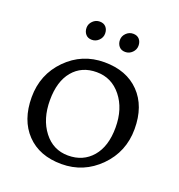

<svg xmlns="http://www.w3.org/2000/svg" viewBox="-125 -783 836 897"><g transform="rotate(20 292.5 -334.5)"><path d="M172.5 -99.5C141.5 -139.8 126 -191.2 126 -253.5C126 -315.8 140.5 -364.3 169.5 -399C198.5 -433.7 237.8 -451 287.5 -451C337.2 -451 378 -431 410 -391C442 -351 458 -299.8 458 -237.5C458 -175.2 443 -126.5 413 -91.5C383 -56.5 343.2 -39 293.5 -39C243.8 -39 203.5 -59.2 172.5 -99.5ZM466 -69.5C518 -121.8 544 -185.8 544 -261.5C544 -337.2 522.7 -397 480 -441C437.3 -485 379.2 -507 305.5 -507C231.8 -507 169.3 -481 118 -429C66.7 -377 41 -313.2 41 -237.5C41 -161.8 62.2 -101.8 104.5 -57.5C146.8 -13.2 204.7 9 278 9C351.3 9 414 -17.2 466 -69.5ZM413.5 -599.5C423.2 -609.2 428 -620.5 428 -633.5C428 -646.5 424.3 -657.2 417 -665.5C409.7 -673.8 399.3 -678 386 -678C372.7 -678 361.2 -673.2 351.5 -663.5C341.8 -653.8 337 -642.7 337 -630C337 -617.3 340.7 -606.7 348 -598C355.3 -589.3 365.7 -585 379 -585C392.3 -585 403.8 -589.8 413.5 -599.5ZM247.5 -599.5C257.2 -609.2 262 -620.5 262 -633.5C262 -646.5 258.3 -657.2 251 -665.5C243.7 -673.8 233.3 -678 220 -678C206.7 -678 195.2 -673.2 185.5 -663.5C175.8 -653.8 171 -642.7 171 -630C171 -617.3 174.7 -606.7 182 -598C189.3 -589.3 199.7 -585 213 -585C226.3 -585 237.8 -589.8 247.5 -599.5Z"/></g></svg>

Font: Alegreya SC
Style: Regular
Weight: 400
Designer: Juan Pablo del Peral
Foundry: Juan Pablo del Peral
Version: Version 1.003